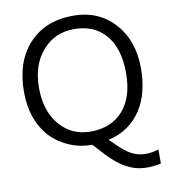

<svg xmlns="http://www.w3.org/2000/svg" viewBox="-96 -794 945 1065"><g transform="rotate(-10 377.0 -261.5)"><path d="M369 12Q337 12 305 6Q273 0 243 -12.5Q213 -25 185.5 -43.5Q158 -62 135 -86Q46 -185 46 -342Q46 -512 137 -611Q229 -712 388 -712Q530 -712 619 -614Q708 -517 708 -359Q708 -292 693.5 -233Q679 -174 648.5 -127Q618 -80 572 -47Q526 -14 463 0Q489 27 511.5 48Q534 69 556 83.5Q578 98 601.5 105.5Q625 113 654 113Q671 113 690.5 109.5Q710 106 725 101V180Q708 184 687.5 186.5Q667 189 649 189Q603 189 565.5 175Q528 161 495.5 137Q463 113 432.5 81Q402 49 369 12ZM380 -638Q270 -638 201 -558Q132 -479 132 -349Q132 -220 199 -141Q266 -62 374 -62Q489 -62 556 -137Q622 -212 622 -348Q622 -486 558 -562Q493 -638 380 -638Z"/></g></svg>

Font: A_ThatdaokhamC
Style: Regular
Weight: 400
Designer: Rangsiwut Chaisin
Foundry: Rangsiwut Chaisin
Version: Version 1.000